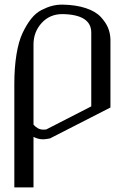

<svg xmlns="http://www.w3.org/2000/svg" viewBox="-20 -603 602 831"><path d="M250 -542Q195.3 -542 160.2 -503.4Q125 -464.8 125 -410.2V-63.5Q143.6 -42 167 -42Q176.8 -42 180.7 -43L375 -142.6V-461.9Q375 -540 250 -542ZM250 -583Q308.6 -582 351.1 -567.9Q393.6 -553.7 415.5 -530.3Q437.5 -506.8 447.3 -483.4Q457 -460 458 -433.6V-137.7L196.3 -3.9Q176.8 0 167 0Q144.5 0 125 -10.7V208H42V-240.2Q42 -310.5 51.3 -367.2Q60.5 -423.8 77.6 -460Q94.7 -496.1 114.7 -521.5Q134.8 -546.9 159.7 -559.6Q184.6 -572.3 205.6 -577.6Q226.6 -583 250 -583Z"/></svg>

Font: wanta
Style: Medium
Weight: 500
Version: Version 0.91